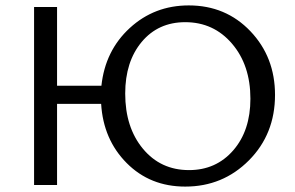

<svg xmlns="http://www.w3.org/2000/svg" viewBox="-20 -684 1092 710"><path d="M678 -664Q815 -664 906 -568.5Q997 -473 997 -333Q997 -188 900.5 -91Q804 6 665 6Q535 6 448.5 -81Q362 -168 354 -300H191V0H106V-658H191V-367H355Q369 -497 460 -580.5Q551 -664 678 -664ZM679 -55Q779 -55 842.5 -128Q906 -201 906 -319Q906 -443 838 -522.5Q770 -602 665 -602Q565 -602 504 -529Q443 -456 443 -338Q443 -213 508.5 -134Q574 -55 679 -55Z"/></svg>

Font: EauTest Medium
Style: Regular
Weight: 500
Designer: Christian Thalmann (Catharsis Fonts)
Version: Version 0.001;PS 000.001;hotconv 1.0.88;makeotf.lib2.5.64775